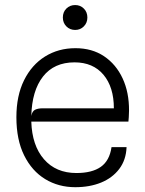

<svg xmlns="http://www.w3.org/2000/svg" viewBox="-20 -752 588 779"><path d="M285.5 7.5Q217.5 7.5 163.5 -25.2Q109.5 -58 78 -121.5Q46.5 -185 46.5 -276.5Q46.5 -363.5 77.5 -426.2Q108.5 -489 162.8 -522.8Q217 -556.5 286 -556.5Q353.5 -556.5 402.2 -523.8Q451 -491 477.5 -434Q504 -377 503.5 -303Q503.5 -288.5 502.5 -276.5Q501.5 -264.5 501 -258.5H107Q110 -161.5 158.5 -105.8Q207 -50 290 -50Q353.5 -50 389 -75Q424.5 -100 432.5 -155H493.5Q491.5 -103 463.8 -66.5Q436 -30 390 -11.2Q344 7.5 285.5 7.5ZM151.5 -312.5H442Q442 -398.5 399.8 -448.8Q357.5 -499 282.5 -499Q199.5 -499 154.5 -441.5Q109.5 -384 107 -281.5Q110.5 -301 122.5 -306.8Q134.5 -312.5 151.5 -312.5ZM285 -630.5Q263.5 -630.5 249.2 -645Q235 -659.5 235 -681Q235 -703 249.2 -717.2Q263.5 -731.5 285 -731.5Q306 -731.5 320.2 -717.2Q334.5 -703 334.5 -681Q334.5 -659.5 320.2 -645Q306 -630.5 285 -630.5Z"/></svg>

Font: Spline Sans Light
Style: Regular
Weight: 300
Designer: Eben Sorkin, Mirko Velimirovic
Foundry: Sorkin Type
Version: Version 1.000; ttfautohint (v1.8.3)